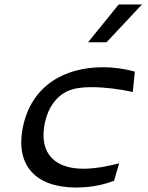

<svg xmlns="http://www.w3.org/2000/svg" viewBox="-20 -826 660 858"><path d="M439.5 -525.5C271.5 -525.5 119 -446 81.5 -254C49.5 -88.5 137 12 321 12C399 12 454 -5 489.5 -18L512.5 -96C463 -83.5 406.5 -72 352.5 -72C228.5 -72 153.5 -137.5 179.5 -272C195.5 -353.5 237 -392.5 264.5 -409.5C293 -427.5 330 -436.5 390 -436.5C446.5 -436.5 515 -428 573.5 -415L582.5 -506C542 -517.5 492.5 -525.5 439.5 -525.5ZM373.5 -637 510.5 -806H614.5L456 -637Z"/></svg>

Font: Monaspace Argon
Style: Italic
Weight: 400
Italic angle: -11°
Designer: Riley Cran & the Lettermatic Team
Foundry: Lettermatic
Version: Version 1.101 (Monaspace Argon)